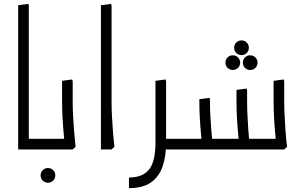

<svg xmlns="http://www.w3.org/2000/svg" viewBox="-20 -773 1562 993"><path d="M129 0 74 -1V-746L126 -753L129 -745ZM74 0V-55H215V0ZM215 0V-55Q227 -55 231 -47.5Q235 -40 235 -28Q235 -16 231 -8Q227 0 215 0Z M228 172Q212 172 201 161Q190 150 190 134Q190 118 201 107Q212 96 228 96Q244 96 255 107Q266 118 266 134Q266 150 255 161Q244 172 228 172Z M314 0V-32Q313 -46 309.5 -81.5Q306 -117 303.5 -163Q301 -209 301 -257V-355L353 -362L356 -354V-247Q356 -211 358 -174.5Q360 -138 362.5 -105Q365 -72 367.5 -48.5Q370 -25 371 -14L356 0ZM215 0V-55H321V0ZM215 0Q204 0 199.5 -8.5Q195 -17 195 -28Q195 -40 199.5 -47.5Q204 -55 215 -55Z M502 0V-746L554 -753L557 -745V-247Q557 -206 559.5 -165Q562 -124 564.5 -89.5Q567 -55 569.5 -34.5Q572 -14 572 -14L557 0Z M824 0V-55H925V0ZM925 0V-55Q937 -55 941 -47.5Q945 -40 945 -28Q945 -16 941 -8Q937 0 925 0ZM647 200V145Q718 145 751 103.5Q784 62 784 -35V-355L836 -362L839 -354V-35Q839 36 820.5 89Q802 142 760 171Q718 200 647 200Z M1184 -411Q1168 -411 1157 -422Q1146 -433 1146 -449Q1146 -465 1157 -476Q1168 -487 1184 -487Q1200 -487 1211 -476Q1222 -465 1222 -449Q1222 -433 1211 -422Q1200 -411 1184 -411ZM1274 -411Q1258 -411 1247 -422Q1236 -433 1236 -449Q1236 -465 1247 -476Q1258 -487 1274 -487Q1290 -487 1301 -476Q1312 -465 1312 -449Q1312 -433 1301 -422Q1290 -411 1274 -411ZM1229 -488Q1213 -488 1202 -499Q1191 -510 1191 -526Q1191 -542 1202 -553Q1213 -564 1229 -564Q1245 -564 1256 -553Q1267 -542 1267 -526Q1267 -510 1256 -499Q1245 -488 1229 -488Z M925 0V-55H1415V0ZM1215 0 1216 -32Q1215 -46 1211.5 -81.5Q1208 -117 1205.5 -163Q1203 -209 1203 -257V-308L1255 -315L1258 -307V-247Q1258 -211 1260 -174.5Q1262 -138 1264 -105Q1266 -72 1268.5 -48.5Q1271 -25 1273 -14L1258 0ZM1024 0V-32Q1023 -46 1019.5 -81Q1016 -116 1013.5 -161Q1011 -206 1011 -249V-260L1063 -267L1066 -259V-239Q1066 -206 1068 -171.5Q1070 -137 1072.5 -104.5Q1075 -72 1077.5 -48.5Q1080 -25 1081 -14L1066 0ZM1407 0 1408 -32Q1407 -46 1403.5 -81.5Q1400 -117 1397.5 -163Q1395 -209 1395 -257V-355L1447 -362L1450 -354V-247Q1450 -211 1452 -174.5Q1454 -138 1456 -105Q1458 -72 1460.5 -48.5Q1463 -25 1465 -14L1450 0ZM925 0Q914 0 909.5 -8.5Q905 -17 905 -28Q905 -40 909.5 -47.5Q914 -55 925 -55Z"/></svg>

Font: Fustat Light
Style: Regular
Weight: 300
Designer: Mohamed Gaber, Khaled Hosny, Laura Garcia Mut
Foundry: Kief Type Foundry, Alif Type Foundry, Hard Type Foundry
Version: Version 1.007